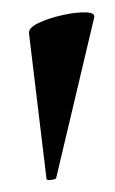

<svg xmlns="http://www.w3.org/2000/svg" viewBox="-20 -661 190 318"><path d="M57 -365 28 -606Q27 -615 44 -623Q61 -631 83.5 -636Q106 -641 122 -640.5Q138 -640 136 -632L73 -366Q72 -364 64.5 -363Q57 -362 57 -365Z"/></svg>

Font: Cormorant Light
Style: Bold
Weight: 700
Version: Version 4.000